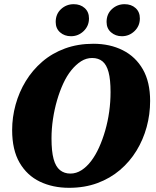

<svg xmlns="http://www.w3.org/2000/svg" viewBox="-20 -879 744 917"><path d="M310 18Q232 18 170.5 -11.5Q109 -41 73.5 -102Q38 -163 38 -258Q38 -319 54.5 -379Q71 -439 103 -491.5Q135 -544 182 -584.5Q229 -625 290.5 -647.5Q352 -670 426 -670Q505 -670 566.5 -639Q628 -608 662.5 -547.5Q697 -487 697 -397Q697 -333 680.5 -272.5Q664 -212 632 -159.5Q600 -107 553 -67Q506 -27 445 -4.5Q384 18 310 18ZM316 -50Q344 -50 369 -66Q394 -82 415 -109.5Q436 -137 453 -174.5Q470 -212 482.5 -255.5Q495 -299 501.5 -345.5Q508 -392 508 -439Q508 -499 498.5 -534.5Q489 -570 469.5 -586Q450 -602 420 -602Q392 -602 367.5 -586.5Q343 -571 321 -544Q299 -517 282 -480Q265 -443 252.5 -400Q240 -357 233 -310.5Q226 -264 226 -218Q226 -156 236 -119.5Q246 -83 266.5 -66.5Q287 -50 316 -50ZM319 -706Q288 -706 267 -724.5Q246 -743 246 -774Q246 -812 271.5 -835.5Q297 -859 332 -859Q364 -859 384.5 -840.5Q405 -822 405 -791Q405 -755 379.5 -730.5Q354 -706 319 -706ZM562 -706Q532 -706 510.5 -724.5Q489 -743 489 -774Q489 -812 514.5 -835.5Q540 -859 575 -859Q607 -859 627.5 -840.5Q648 -822 648 -791Q648 -755 622.5 -730.5Q597 -706 562 -706Z"/></svg>

Font: Source Serif 4 Black
Style: Italic
Weight: 900
Italic angle: -12°
Designer: Frank Grießhammer
Foundry: Adobe Systems Incorporated
Version: Version 4.004;hotconv 1.0.116;makeotfexe 2.5.65601